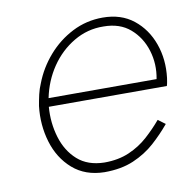

<svg xmlns="http://www.w3.org/2000/svg" viewBox="-61 -532 612 604"><g transform="rotate(-10 245.0 -230.0)"><path d="M93 -250Q104 -304 133.5 -347.5Q163 -391 207 -417Q251 -443 302 -442Q354 -442 387 -413.5Q420 -385 433.5 -341Q447 -297 438 -250ZM89 -223H466Q468 -229 469 -235.5Q470 -242 471 -248Q478 -306 460 -356.5Q442 -407 402.5 -438.5Q363 -470 304 -470Q252 -470 207 -447Q162 -424 128.5 -385.5Q95 -347 77 -300Q70 -284 66 -266.5Q62 -249 59 -231Q52 -171 68.5 -116Q85 -61 125 -26Q165 9 226 10Q280 10 319.5 -7Q359 -24 388.5 -50.5Q418 -77 442 -106L419 -123Q398 -98 371.5 -74Q345 -50 310.5 -35Q276 -20 231 -20Q178 -21 145.5 -50Q113 -79 99 -125.5Q85 -172 89 -223Z"/></g></svg>

Font: Jost* 200 Thin Italic
Style: Italic
Weight: 200
Italic angle: -10°
Version: Version 3.200; ttfautohint (v0.97) -l 8 -r 50 -G 200 -x 14 -